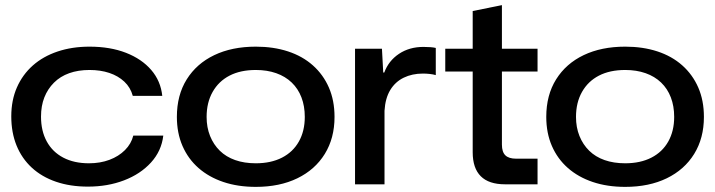

<svg xmlns="http://www.w3.org/2000/svg" viewBox="-20 -719 2790 749"><path d="M323 9Q254 9 198.5 -10Q143 -29 104 -65Q65 -101 44.5 -151.5Q24 -202 24 -265Q24 -328 46 -378Q68 -428 108 -463.5Q148 -499 204.5 -518Q261 -537 329 -537Q410 -537 471.5 -513Q533 -489 570 -446Q607 -403 613 -345H498Q489 -378 465 -400.5Q441 -423 406.5 -434.5Q372 -446 329 -446Q285 -446 250 -433.5Q215 -421 190.5 -396.5Q166 -372 153 -339Q140 -306 140 -264Q140 -208 162.5 -167Q185 -126 227 -104Q269 -82 327 -82Q371 -82 407 -95.5Q443 -109 467.5 -133.5Q492 -158 500 -190H617Q610 -130 569 -85Q528 -40 464 -15.5Q400 9 323 9Z M978 10Q908 10 851.5 -9Q795 -28 754.5 -63.5Q714 -99 692 -149.5Q670 -200 670 -263Q670 -348 708.5 -409.5Q747 -471 816 -504Q885 -537 978 -537Q1047 -537 1103.5 -518.5Q1160 -500 1200.5 -464Q1241 -428 1263 -377.5Q1285 -327 1285 -263Q1285 -180 1247 -118.5Q1209 -57 1140 -23.5Q1071 10 978 10ZM978 -82Q1037 -82 1080 -104Q1123 -126 1146 -167Q1169 -208 1169 -263Q1169 -305 1156 -339Q1143 -373 1118 -397Q1093 -421 1057.5 -433.5Q1022 -446 978 -446Q918 -446 875.5 -424Q833 -402 809.5 -360.5Q786 -319 786 -263Q786 -222 799.5 -188.5Q813 -155 837.5 -131Q862 -107 897.5 -94.5Q933 -82 978 -82Z M1365 0V-529H1470L1475 -436H1479Q1496 -482 1536.5 -509Q1577 -536 1632 -536Q1647 -536 1659.5 -535Q1672 -534 1680 -532V-426Q1670 -429 1656.5 -430.5Q1643 -432 1630 -432Q1588 -432 1555 -416Q1522 -400 1502.5 -368Q1483 -336 1480 -287V0Z M1950 0Q1887 0 1855.5 -31.5Q1824 -63 1824 -125V-440H1717V-529H1824V-676L1938 -699V-529H2077V-440H1938V-155Q1938 -126 1951.5 -113Q1965 -100 1993 -100H2077V0Z M2419 10Q2349 10 2292.5 -9Q2236 -28 2195.5 -63.5Q2155 -99 2133 -149.5Q2111 -200 2111 -263Q2111 -348 2149.5 -409.5Q2188 -471 2257 -504Q2326 -537 2419 -537Q2488 -537 2544.5 -518.5Q2601 -500 2641.5 -464Q2682 -428 2704 -377.5Q2726 -327 2726 -263Q2726 -180 2688 -118.5Q2650 -57 2581 -23.5Q2512 10 2419 10ZM2419 -82Q2478 -82 2521 -104Q2564 -126 2587 -167Q2610 -208 2610 -263Q2610 -305 2597 -339Q2584 -373 2559 -397Q2534 -421 2498.5 -433.5Q2463 -446 2419 -446Q2359 -446 2316.5 -424Q2274 -402 2250.5 -360.5Q2227 -319 2227 -263Q2227 -222 2240.5 -188.5Q2254 -155 2278.5 -131Q2303 -107 2338.5 -94.5Q2374 -82 2419 -82Z"/></svg>

Font: Mona Sans Expanded Medium
Style: Regular
Weight: 500
Width: 7
Designer: Deni Anggara
Foundry: GitHub
Version: Version 2.000